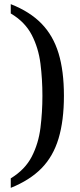

<svg xmlns="http://www.w3.org/2000/svg" viewBox="-20 -780 386 928"><path d="M32 82Q101 40 133.5 -23Q166 -86 175.5 -162Q185 -238 185 -317Q185 -397 175.5 -472.5Q166 -548 133.5 -611Q101 -674 32 -715V-760Q124 -724 180.5 -666Q237 -608 263 -522.5Q289 -437 289 -317Q289 -197 263 -110.5Q237 -24 180.5 33.5Q124 91 32 128Z"/></svg>

Font: Noto Serif Dives Akuru
Style: Regular
Weight: 400
Designer: Fernando Caro
Foundry: Fernando Caro
Version: Version 2.000; ttfautohint (v1.8.4.7-5d5b)